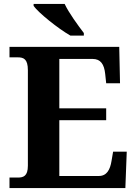

<svg xmlns="http://www.w3.org/2000/svg" viewBox="-20 -951 693 971"><path d="M336 -771H404V-784C375 -822 328 -886 307 -931H150V-921C175 -886 273 -807 336 -771ZM28 0H614L621 -184H552L544 -137C537 -93 520 -61 480 -61H280V-343H517V-403H280V-653H448C489 -653 507 -626 512 -577L517 -530H587L583 -714H28V-661H70C99 -661 121 -653 121 -596V-113C121 -60 98 -53 70 -53H28Z"/></svg>

Font: Noto Nastaliq Urdu
Style: Bold
Weight: 700
Designer: Monotype Design Team (Patrick Giasson: type design, Kamal Mansour: OpenType code, Glenda Bellarosa). Updated by Simon Co
Foundry: Monotype Imaging Inc., Simon Cozens
Version: Version 3.009